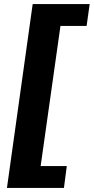

<svg xmlns="http://www.w3.org/2000/svg" viewBox="-20 -820 459 940"><path d="M419 -800 404 -693H276L179 -7H307L293 100H14L140 -800Z"/></svg>

Font: Pathway Extreme SemiCondensed
Style: Bold Italic
Weight: 700
Width: 4
Italic angle: -8°
Version: Version 1.001;gftools[0.9.26]